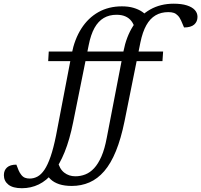

<svg xmlns="http://www.w3.org/2000/svg" viewBox="-190 -748 1062 1014"><path d="M671.5 -476 668 -425H64.5L67.5 -476ZM188.5 -463Q203.5 -540.5 239.5 -597Q275.5 -653.5 329.8 -684Q384 -714.5 454 -714.5Q489 -714.5 515.5 -706.5Q542 -698.5 560.8 -685.8Q579.5 -673 589.5 -657.5L522.5 -596Q517 -620 504.2 -636.5Q491.5 -653 472 -661.5Q452.5 -670 425.5 -670Q387 -670 358 -653Q329 -636 309.2 -600.8Q289.5 -565.5 278.5 -510L196.5 -103Q178 -10.5 151.2 55.5Q124.5 121.5 90.2 163.8Q56 206 14.8 226Q-26.5 246 -74.5 246Q-122 246 -145.8 227Q-169.5 208 -169.5 177Q-169.5 151.5 -153 136.5Q-136.5 121.5 -103.5 121.5Q-97.5 138 -91.8 151.5Q-86 165 -77.5 175.5Q-69 186.5 -58 190.8Q-47 195 -33 195Q-11.5 195 8 184.5Q27.5 174 44.8 148.5Q62 123 77.2 78.8Q92.5 34.5 106 -32.5ZM462 -477Q477 -554.5 513 -610.8Q549 -667 603.2 -697.8Q657.5 -728.5 727.5 -728.5Q769 -728.5 797 -719.5Q825 -710.5 839 -695Q853 -679.5 853 -659Q853 -633.5 835.5 -618.2Q818 -603 782 -603Q774 -622.5 766.5 -639.2Q759 -656 749 -666Q739.5 -676 727.8 -680Q716 -684 699 -684Q660.5 -684 631.5 -667Q602.5 -650 582.8 -614.8Q563 -579.5 551.5 -524L468 -109Q449 -15.5 422.2 50Q395.5 115.5 360.5 156Q325.5 196.5 282.5 215.2Q239.5 234 189 234Q150.5 234 122.5 224.8Q94.5 215.5 76.5 198.2Q58.5 181 51 158L115 103.5Q124 144 149 163.5Q174 183 208 183Q235.5 183 260.5 173.2Q285.5 163.5 307 140.5Q328.5 117.5 345.8 78Q363 38.5 374 -21Z"/></svg>

Font: Newsreader 11pt
Style: Italic
Weight: 400
Italic angle: -17°
Version: Version 1.003